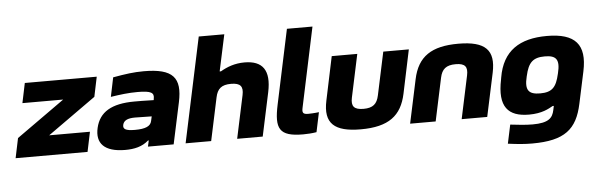

<svg xmlns="http://www.w3.org/2000/svg" viewBox="-54 -900 4006 1295"><g transform="rotate(-5 1949.0 -252.5)"><path d="M128 -500 100 -366H376L50 -134L22 0H509L537 -134H261L587 -366L615 -500Z M934 -509C865 -509 810 -501 725 -486L698 -356C763 -366 818 -373 880 -373C972 -373 994 -359 985 -317L984 -309C923 -311 878 -311 854 -311C697 -311 615 -260 591 -156C567 -53 622 9 764 9C826 9 879 -3 922 -41H927L918 0H1092L1152 -280C1187 -444 1132 -509 934 -509ZM765 -162C772 -190 798 -203 848 -203C866 -203 918 -202 961 -201L954 -170C947 -136 913 -120 841 -120C776 -120 758 -133 765 -162Z M1324 -710 1173 0H1346L1408 -291C1420 -348 1448 -373 1513 -373C1577 -373 1596 -348 1584 -291L1522 0H1695L1758 -295C1789 -442 1738 -509 1616 -509C1549 -509 1498 -489 1453 -463H1444L1497 -710Z M2013 -126C1976 -126 1973 -140 1980 -172L2094 -710H1921L1814 -206C1780 -46 1805 9 1968 9C1998 9 2028 7 2059 2L2087 -131C2058 -127 2023 -126 2013 -126Z M2144 -205C2111 -51 2181 9 2359 9C2548 9 2635 -59 2666 -205L2728 -500H2555L2493 -209C2481 -152 2453 -127 2389 -127C2324 -127 2305 -152 2317 -209L2379 -500H2206Z M2756 -295 2693 0H2866L2928 -291C2940 -348 2969 -373 3034 -373C3098 -373 3116 -348 3104 -291L3042 0H3215L3278 -295C3309 -444 3248 -509 3063 -509C2883 -509 2788 -448 2756 -295Z M3332 -256 3330 -244C3292 -61 3356 9 3498 9C3587 9 3632 -19 3661 -35H3669L3663 -7C3652 45 3625 77 3516 77C3469 77 3416 71 3365 65L3338 192C3407 201 3450 205 3502 205C3723 205 3806 135 3842 -35L3888 -250C3926 -429 3855 -509 3663 -509C3479 -509 3362 -436 3332 -256ZM3504 -248 3505 -252C3525 -342 3557 -373 3637 -373C3713 -373 3739 -345 3716 -252L3715 -248C3695 -159 3666 -127 3585 -127C3509 -127 3481 -155 3504 -248Z"/></g></svg>

Font: LT Wave Black
Style: Italic
Weight: 900
Designer: Daniel Lyons
Version: Version 2.5 (Glyphs App)